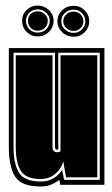

<svg xmlns="http://www.w3.org/2000/svg" viewBox="-20 -669 407 695"><path d="M125 6Q58 6 35 -29.5Q12 -65 12 -138V-495H358V0H198L195 -18Q181 -7 164.5 -0.5Q148 6 125 6ZM127 -12Q154 -12 173.5 -23.5Q193 -35 205 -54L212 -18H341V-478H191V-129Q189 -127 186 -127Q179 -127 179 -139V-478H29V-138Q29 -75 49 -43.5Q69 -12 127 -12ZM126 -21Q74 -21 55.5 -50.5Q37 -80 37 -138V-469H170V-137Q170 -118 187 -118Q195 -118 199 -122V-469H332V-27H219L209 -85Q201 -57 179.5 -39Q158 -21 126 -21ZM116 -537Q93 -537 76.5 -553.5Q60 -570 60 -594Q60 -617 76.5 -633Q93 -649 116 -649Q139 -649 156.5 -633Q174 -617 174 -594Q174 -570 157 -553.5Q140 -537 116 -537ZM247 -536Q222 -536 205 -552.5Q188 -569 188 -592Q188 -616 205 -632Q222 -648 247 -648Q270 -648 286.5 -631.5Q303 -615 303 -592Q303 -569 286.5 -552.5Q270 -536 247 -536ZM116 -551Q135 -551 147.5 -563.5Q160 -576 160 -594Q160 -611 147 -623Q134 -635 116 -635Q99 -635 86.5 -623Q74 -611 74 -594Q74 -576 86 -563.5Q98 -551 116 -551ZM247 -550Q264 -550 276.5 -562.5Q289 -575 289 -592Q289 -609 276.5 -621.5Q264 -634 247 -634Q228 -634 215 -622Q202 -610 202 -592Q202 -574 215 -562Q228 -550 247 -550ZM116 -558Q101 -558 91 -568.5Q81 -579 81 -594Q81 -607 90.5 -617.5Q100 -628 116 -628Q132 -628 142.5 -617.5Q153 -607 153 -594Q153 -579 142.5 -568.5Q132 -558 116 -558ZM247 -557Q231 -557 220 -567.5Q209 -578 209 -592Q209 -606 219.5 -616.5Q230 -627 247 -627Q262 -627 272 -616.5Q282 -606 282 -592Q282 -578 271.5 -567.5Q261 -557 247 -557Z"/></svg>

Font: Alumni Sans Collegiate One
Style: Regular
Weight: 400
Designer: Robert E. Leuschke
Foundry: Robert E. Leuschke
Version: Version 1.100